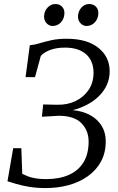

<svg xmlns="http://www.w3.org/2000/svg" viewBox="-20 -948 599 976"><path d="M212.5 8Q167 8 129.2 1.8Q91.5 -4.5 63.2 -12.8Q35 -21 18 -26.5L47 -194.5H88.5L93 -64.5Q104.5 -58.5 120.2 -52.2Q136 -46 159 -41.8Q182 -37.5 214 -37.5Q281.5 -37.5 330 -59Q378.5 -80.5 404.5 -123Q430.5 -165.5 430.5 -228.5Q430.5 -285 393.5 -322.2Q356.5 -359.5 278 -359.5L193 -354.5L199.5 -417L271 -415.5Q323.5 -414.5 365 -434.8Q406.5 -455 431 -491.8Q455.5 -528.5 455.5 -578Q455.5 -638.5 417.5 -672.2Q379.5 -706 310 -706Q266.5 -706 234.5 -693.8Q202.5 -681.5 187.5 -664L158 -556H110L131.5 -718Q155 -720 181 -728Q207 -736 240.5 -743.5Q274 -751 319 -751Q422.5 -751 480 -705Q537.5 -659 537.5 -585.5Q537.5 -548 523 -516.2Q508.5 -484.5 482.8 -459.2Q457 -434 422.8 -416Q388.5 -398 349.5 -388Q400.5 -383.5 438.2 -362.8Q476 -342 496.8 -308.2Q517.5 -274.5 517.5 -229.5Q517.5 -171.5 493.5 -127.2Q469.5 -83 427.2 -52.8Q385 -22.5 330 -7.2Q275 8 212.5 8ZM247.5 -816Q229.5 -816 216.5 -830.2Q203.5 -844.5 204 -865Q205 -891.5 221.8 -909.5Q238.5 -927.5 261 -927.5Q283 -927.5 295.5 -914Q308 -900.5 307.5 -881Q307 -853 289.8 -834.5Q272.5 -816 247.5 -816ZM420 -816Q402 -816 389 -830.2Q376 -844.5 376.5 -865Q377.5 -891.5 393.8 -909.5Q410 -927.5 433 -927.5Q455 -927.5 467.8 -914Q480.5 -900.5 480 -881Q479.5 -853 462.2 -834.5Q445 -816 420 -816Z"/></svg>

Font: Merriweather 24pt Light
Style: Italic
Weight: 300
Italic angle: -7.8°
Version: Version 2.101